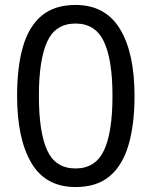

<svg xmlns="http://www.w3.org/2000/svg" viewBox="-20 -745 612 775"><path d="M523 -358Q523 -243 499 -160.5Q475 -78 423 -34Q371 10 285 10Q164 10 106.5 -87.5Q49 -185 49 -358Q49 -474 72.5 -556Q96 -638 148 -681.5Q200 -725 285 -725Q405 -725 464 -628.5Q523 -532 523 -358ZM137 -358Q137 -211 170.5 -138Q204 -65 285 -65Q365 -65 399.5 -137.5Q434 -210 434 -358Q434 -504 399.5 -577Q365 -650 285 -650Q204 -650 170.5 -577Q137 -504 137 -358Z"/></svg>

Font: Noto Sans Ugaritic
Style: Regular
Weight: 400
Designer: Monotype Design Team
Foundry: Monotype Imaging Inc.
Version: Version 2.001; ttfautohint (v1.8.4.7-5d5b)